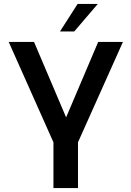

<svg xmlns="http://www.w3.org/2000/svg" viewBox="-20 -950 664 970"><path d="M250 -231 24 -738H152L314 -357L476 -738H601L374 -231V0H250ZM372 -930H474L355 -791H283Z"/></svg>

Font: Exo SemiBold
Style: Regular
Weight: 600
Designer: Natanael Gama
Foundry: Natanael Gama
Version: Version 1.500